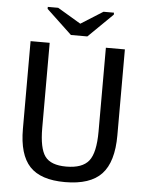

<svg xmlns="http://www.w3.org/2000/svg" viewBox="-57 -878 714 934"><g transform="rotate(5 300.0 -411.0)"><path d="M529.8 -239.3Q529.8 -108.9 474.1 -49.6Q418.5 9.8 295.4 9.8Q176.3 9.8 122.8 -47.6Q69.3 -105 69.3 -230.5V-658.7H162.6V-243.2Q162.6 -143.6 191.2 -104.7Q219.7 -65.9 294.9 -65.9Q373.5 -65.9 405.3 -106Q437 -146 437 -249.5V-658.7H529.8ZM342.3 -705.6H262.2L138.2 -822.3V-832H189L302.2 -764.6H303.2L410.2 -832H461.4V-822.3Z"/></g></svg>

Font: Cousine
Style: Regular
Weight: 400
Monospace: yes
Designer: Steve Matteson
Foundry: Monotype Imaging Inc.
Version: Version 1.21